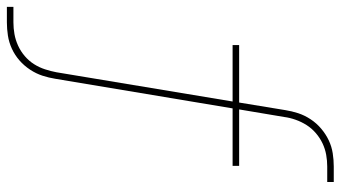

<svg xmlns="http://www.w3.org/2000/svg" viewBox="-254 -539 990 558"><g transform="rotate(90 241.0 -260.0)"><path d="M-18 215V196H27Q44 196 61 193Q78 190 94.5 182.5Q111 175 125 163Q139 151 148.5 136Q158 121 163.5 104Q169 87 172 71L257 -441H93V-460H260L282 -594Q285 -613 291 -631.5Q297 -650 308.5 -667.5Q320 -685 336 -698.5Q352 -712 370 -720.5Q388 -729 407.5 -732Q427 -735 446 -735H491V-716H446Q429 -716 412 -713Q395 -710 379 -702.5Q363 -695 349 -683Q335 -671 325.5 -656Q316 -641 310 -624Q304 -607 302 -591L280 -460H444V-441H277L191 74Q188 93 182 111.5Q176 130 164.5 147.5Q153 165 137.5 178.5Q122 192 103.5 200.5Q85 209 65.5 212Q46 215 27 215Z"/></g></svg>

Font: Iosevka Aile Thin Oblique
Style: Regular
Weight: 100
Italic angle: -9°
Designer: Belleve Invis
Foundry: Belleve Invis
Version: Version 31.1.0; ttfautohint (v1.8.4)